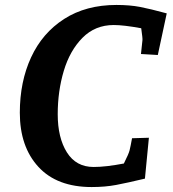

<svg xmlns="http://www.w3.org/2000/svg" viewBox="-20 -740 697 775"><path d="M60 -285Q60 -410 105.5 -508.5Q151 -607 239 -663.5Q327 -720 450 -720Q504 -720 545.5 -712Q587 -704 653 -686L617 -518L549 -522L555 -578Q556 -584 550 -626Q479 -639 439 -639Q364 -639 313 -587.5Q262 -536 237.5 -454Q213 -372 213 -279Q213 -184 250 -125Q287 -66 358 -66Q407 -66 480 -80Q500 -120 503 -133Q507 -149 513 -182L581 -184L565 -19Q494 -2 449 6.5Q404 15 350 15Q210 15 135 -66.5Q60 -148 60 -285Z"/></svg>

Font: Andada Pro ExtraBold
Style: Italic
Weight: 800
Italic angle: -6.99998°
Designer: Carolina Giovagnoli
Foundry: Huerta Tipografica
Version: Version 3.005; ttfautohint (v1.8.4)